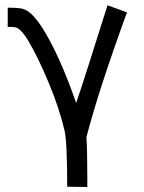

<svg xmlns="http://www.w3.org/2000/svg" viewBox="-20 -538 558 742"><path d="M239.7 183.6Q239.7 11.2 229.5 -33.2Q210 -117.7 168 -218.5Q126 -319.3 87.9 -382.8Q66.9 -418 46.9 -429.7Q39.6 -434.1 17.1 -434.1Q15.6 -434.1 13.2 -433.8Q10.7 -433.6 9.8 -433.6V-508.3Q41.5 -508.3 58.6 -505.9Q81.1 -502.4 100.6 -484.4Q120.1 -466.3 143.1 -431.2Q209 -327.6 274.4 -140.1Q290.5 -187 320.8 -281.5Q351.1 -376 373 -446.8L395.5 -517.6L470.7 -490.2Q360.8 -189 314 -7.8Q317.4 39.1 317.4 141.6V184.6Z"/></svg>

Font: Fantasque Sans Mono
Style: Regular
Weight: 400
Monospace: yes
Designer: Jany Belluz
Version: Version 1.8.0 ; ttfautohint (v1.8.2)